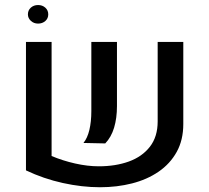

<svg xmlns="http://www.w3.org/2000/svg" viewBox="-20 -749 853 783"><path d="M190.4 -578.1V-112.8Q235.4 -93.8 286.1 -82.3Q336.9 -70.8 382.8 -70.8Q451.2 -70.8 505.4 -90.3Q559.6 -109.9 591.3 -150.6Q623 -191.4 623 -253.9V-578.1H727.5V-243.2Q727.5 -178.2 700.7 -129.6Q673.8 -81.1 626.7 -48.8Q579.6 -16.6 518.3 -1Q457 14.6 387.7 14.6Q314.5 14.6 236.1 -2.7Q157.7 -20 85.9 -54.2V-578.1ZM320.3 -166Q336.4 -185.5 344.5 -219.2Q352.5 -252.9 352.5 -295.9V-578.1H457V-316.4Q457 -267.1 445.3 -228.3Q433.6 -189.5 409.2 -164.1ZM135.3 -652.8Q117.7 -652.8 105.7 -664.1Q93.8 -675.3 93.8 -690.4Q93.8 -707 105.7 -717.8Q117.7 -728.5 135.3 -728.5Q152.8 -728.5 164.8 -717.8Q176.8 -707 176.8 -690.4Q176.8 -673.8 164.8 -663.3Q152.8 -652.8 135.3 -652.8Z"/></svg>

Font: Heebo Medium
Style: Regular
Weight: 500
Designer: Oded Ezer
Foundry: Ezer Type House
Version: Version 3.100